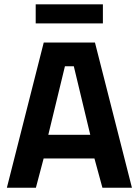

<svg xmlns="http://www.w3.org/2000/svg" viewBox="-20 -883 652 903"><path d="M12.3 0 185.7 -683H426.6L600.5 0H461.7L424.2 -137.6H185.2L148.8 0ZM207.2 -249.1H404.5L327.1 -571.5H285.4ZM147.9 -773V-862.6H463.9V-773Z"/></svg>

Font: Cairo
Style: Regular
Weight: 400
Designer: Mohamed Gaber, Accademia di Belle Arti di Urbino
Foundry: Kief Type Foundry, Accademia di Belle Arti di Urbino
Version: Version 3.120